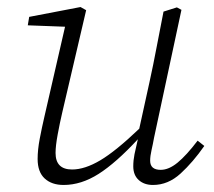

<svg xmlns="http://www.w3.org/2000/svg" viewBox="-20 -514 608 546"><path d="M161 12Q127 12 107 -6.5Q87 -25 87 -62Q87 -88 93 -119.5Q99 -151 106 -181L165 -438L59 -442L63 -466L209 -494L225 -485L157 -194Q150 -164 144 -131.5Q138 -99 138 -79Q138 -32 185 -32Q221 -32 265 -58Q309 -84 376 -148L405 -280Q416 -330 425.5 -380.5Q435 -431 445 -481L483 -493L496 -486L418 -122Q415 -105 411 -87.5Q407 -70 407 -57Q407 -31 437 -31Q460 -31 485 -51.5Q510 -72 542 -114L561 -99Q529 -53 493.5 -20.5Q458 12 415 12Q390 12 374.5 -2Q359 -16 359 -41Q359 -58 362.5 -75.5Q366 -93 372 -118Q310 -51 260.5 -19.5Q211 12 161 12Z"/></svg>

Font: Source Serif 4 SmText Light
Style: Italic
Weight: 300
Italic angle: -12°
Designer: Frank Grießhammer
Foundry: Adobe
Version: Version 4.005;hotconv 1.1.0;makeotfexe 2.6.0